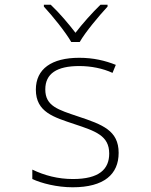

<svg xmlns="http://www.w3.org/2000/svg" viewBox="-20 -784 640 814"><path d="M282 -606H318C342 -648 399 -716 436 -756V-764H406C370 -729 329 -683 300 -645C271 -683 232 -729 195 -764H166V-756C203 -716 258 -648 282 -606ZM288 10C421 10 483 -45 483 -136C483 -231 414 -256 312 -290C226 -319 172 -334 172 -405C172 -472 221 -504 316 -504C366 -504 416 -494 457 -475L471 -509C426 -527 376 -539 316 -539C199 -539 132 -492 132 -404C132 -308 209 -287 295 -258C385 -228 443 -209 443 -133C443 -67 401 -25 289 -25C226 -25 169 -40 117 -65V-25C156 -7 221 10 288 10Z"/></svg>

Font: Noto Sans Mono ExtraLight
Style: Regular
Weight: 200
Designer: Monotype Design Team
Foundry: Monotype Imaging Inc.
Version: Version 2.014